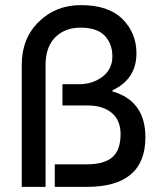

<svg xmlns="http://www.w3.org/2000/svg" viewBox="-20 -730 633 750"><path d="M158 0H65V-477Q65 -580 131.5 -645Q198 -710 296 -710Q404 -710 458.5 -655.5Q513 -601 513 -522Q513 -421 419 -377V-373Q548 -336 548 -194Q548 0 319 0H194V-88H318Q387 -88 419 -116Q451 -144 451 -206Q451 -260 416.5 -289Q382 -318 323 -318H224V-401H288Q342 -401 380.5 -430.5Q419 -460 419 -510Q419 -558 389.5 -590Q360 -622 294 -622Q234 -622 196 -584.5Q158 -547 158 -475Z"/></svg>

Font: Baumans
Style: Regular
Weight: 400
Designer: Henadij Zarechnjuk
Foundry: Cyreal (www.cyreal.org)
Version: Version 001.002